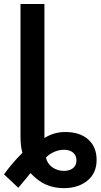

<svg xmlns="http://www.w3.org/2000/svg" viewBox="-35 -745 509 972"><path d="M189.9 -724.6V-46.4Q238.8 -76.7 294.9 -76.7Q370.1 -76.7 412.1 -38.6Q454.1 -0.5 454.1 64.5Q454.1 131.3 407.7 169.4Q361.3 207.5 287.6 207.5Q239.3 207.5 198.2 189.7Q157.2 171.9 119.6 131.3Q104.5 149.9 88.9 168.5Q73.2 187 57.6 205.6L-14.6 137.7Q3.9 111.8 27.1 84.2Q50.3 56.6 78.6 28.8Q68.8 -3.9 68.8 -54.2V-724.6ZM352.1 66.9Q352.1 42.5 335.2 27.8Q318.4 13.2 289.1 13.2Q263.7 13.2 239.3 23.9Q214.8 34.7 197.8 52.2Q203.1 82 229 101.1Q254.9 120.1 288.6 120.1Q317.4 120.1 334.7 106.2Q352.1 92.3 352.1 66.9Z"/></svg>

Font: Arimo SemiBold
Style: Regular
Weight: 600
Designer: Steve Matteson
Foundry: Monotype Imaging Inc.
Version: Version 1.33